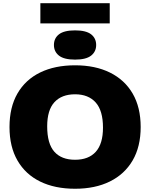

<svg xmlns="http://www.w3.org/2000/svg" viewBox="-20 -1152 924 1182"><path d="M442 10Q318 10 227.5 -34.2Q137 -78.5 87.8 -163.5Q38.5 -248.5 38.5 -370Q38.5 -491.5 87.5 -576.5Q136.5 -661.5 227.2 -705.8Q318 -750 442 -750Q566.5 -750 657 -705.2Q747.5 -660.5 796.8 -575.8Q846 -491 846 -370Q846 -249 796.5 -164.2Q747 -79.5 656.5 -34.8Q566 10 442 10ZM442 -168.5Q525.5 -168.5 569.8 -217.8Q614 -267 614 -366Q614 -471 569 -521.2Q524 -571.5 442 -571.5Q360 -571.5 315.2 -523Q270.5 -474.5 270.5 -374Q270.5 -267.5 314.5 -218Q358.5 -168.5 442 -168.5ZM442 -785Q374.5 -785 343.2 -809.5Q312 -834 312 -875Q312 -916.5 343.2 -940.8Q374.5 -965 442 -965Q509.5 -965 540.8 -940.8Q572 -916.5 572 -875Q572 -834 540.8 -809.5Q509.5 -785 442 -785ZM228.5 -1008V-1132.5H655.5V-1008Z"/></svg>

Font: Encode Sans Semi Expanded Black
Style: Regular
Weight: 900
Width: 6
Designer: Multiple Designers
Foundry: Impallari Type
Version: Version 3.000; ttfautohint (v1.8.3) -l 8 -r 50 -G 200 -x 14 